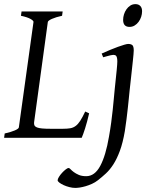

<svg xmlns="http://www.w3.org/2000/svg" viewBox="-20 -671 733 935"><path d="M414.1 -119.1Q404.3 -76.7 394.3 -45.4Q384.3 -14.2 377.9 0H0L2.9 -21Q33.7 -27.8 52.2 -35.9Q70.8 -43.9 71.8 -50.8L143.1 -564Q144 -569.8 128.9 -578.6Q113.8 -587.4 82 -594.2L85 -615.2H285.2L282.2 -594.2Q251.5 -587.4 232.9 -579.1Q214.4 -570.8 212.9 -564L146 -75.2Q145 -66.4 147.9 -60.3Q150.9 -54.2 159.9 -50.5Q168.9 -46.9 184.8 -45.4Q200.7 -43.9 225.1 -43.9H287.1Q307.6 -43.9 322 -46.4Q336.4 -48.8 348.1 -57.4Q359.9 -65.9 370.6 -82.5Q381.3 -99.1 395 -127.9L414.1 -119.1ZM671.9 -616.2Q671.9 -602.5 667.5 -589.1Q663.1 -575.7 655 -564.7Q647 -553.7 635.7 -546.9Q624.5 -540 610.8 -540Q579.6 -540 579.6 -574.2Q579.6 -587.4 583.7 -600.8Q587.9 -614.3 595.7 -625.5Q603.5 -636.7 614.5 -643.8Q625.5 -650.9 639.6 -650.9Q654.8 -650.9 663.3 -641.8Q671.9 -632.8 671.9 -616.2ZM631.3 -424.8Q631.3 -419.4 630.1 -406Q628.9 -392.6 627 -374.5Q625 -356.4 622.8 -335.7Q620.6 -314.9 618.4 -295.2Q616.2 -275.4 614.3 -258.3Q612.3 -241.2 611.3 -231Q609.4 -213.9 607.4 -192.1Q605.5 -170.4 602.5 -145Q599.6 -119.6 596.2 -91.1Q592.8 -62.5 587.9 -32.2Q578.1 24.9 563.7 63.7Q549.3 102.5 532.2 129.2Q515.1 155.8 495.8 173.6Q476.6 191.4 456.5 207Q443.4 217.3 427.7 224.4Q412.1 231.4 397 235.8Q381.8 240.2 368.7 242.2Q355.5 244.1 346.7 244.1Q333 244.1 317.9 240.2Q302.7 236.3 290 230.5Q277.3 224.6 269 218.3Q260.7 211.9 260.7 207Q260.7 200.7 267.1 190.4Q273.4 180.2 282.2 170.7Q291 161.1 300 154.1Q309.1 147 314 147Q317.9 147 323.7 153.3Q329.6 159.7 339.4 167Q349.1 174.3 363.8 180.7Q378.4 187 399.9 187Q441.4 187 468.3 136.7Q495.1 86.4 510.7 -5.4Q517.1 -41.5 521.5 -74.2Q525.9 -106.9 528.8 -134.8Q531.7 -162.6 533.7 -184.3Q535.6 -206.1 537.1 -220.2Q537.6 -228 539.1 -241Q540.5 -253.9 542 -268.8Q543.5 -283.7 545.2 -299.6Q546.9 -315.4 548.3 -329.6Q549.8 -343.8 550.5 -354.7Q551.3 -365.7 551.3 -371.1Q551.3 -382.3 549.8 -388.9Q548.3 -395.5 545.7 -398.7Q543 -401.9 539.3 -402.8Q535.6 -403.8 531.2 -403.8Q526.9 -403.8 518.8 -401.9Q510.7 -399.9 502.7 -397.7Q494.6 -395.5 488.5 -393.8Q482.4 -392.1 482.4 -392.1L475.1 -410.2Q495.6 -419.4 516.1 -428Q536.6 -436.5 554.2 -442.9Q571.8 -449.2 585 -453.1Q598.1 -457 604 -457Q617.7 -457 624.5 -451.2Q631.3 -445.3 631.3 -424.8Z"/></svg>

Font: Gentium
Style: Italic
Weight: 400
Italic angle: -7°
Designer: J. Victor Gaultney
Version: Version 1.02; 2005; OFL release